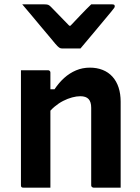

<svg xmlns="http://www.w3.org/2000/svg" viewBox="-20 -860 640 880"><path d="M349 -638Q327 -638 306 -638Q285 -638 263 -638Q257 -638 251 -642Q245 -646 233 -660Q226 -669 208.5 -689.5Q191 -710 168.5 -737Q146 -764 123.5 -791Q101 -818 82 -840Q108 -840 133.5 -840Q159 -840 184 -840Q195 -840 200.5 -838Q206 -836 213 -829Q224 -818 249.5 -791.5Q275 -765 318 -721L268 -742H331L282 -720Q323 -763 349.5 -791Q376 -819 398 -840H495Q499 -840 501.5 -839Q504 -838 505 -836Q506 -834 506 -831Q506 -827 502.5 -822.5Q499 -818 487 -803Q476 -790 457 -767Q438 -744 417 -719Q396 -694 377.5 -672Q359 -650 349 -638ZM533 0Q500 0 471.5 0Q443 0 409 0Q406 0 403.5 -1.5Q401 -3 399.5 -5Q398 -7 398 -11Q398 -70 398 -129.5Q398 -189 398 -248Q398 -307 398 -366Q398 -393 386 -406Q374 -419 348 -419Q331 -419 310.5 -413.5Q290 -408 269.5 -397.5Q249 -387 230 -371Q211 -355 195 -333V-451H230Q250 -481 274.5 -503Q299 -525 328.5 -537.5Q358 -550 392 -550Q424 -550 450.5 -539.5Q477 -529 495.5 -508.5Q514 -488 523.5 -459Q533 -430 533 -394Q533 -346 533 -297Q533 -248 533 -199Q533 -150 533 -100Q533 -75 533 -50Q533 -25 533 0ZM211 0Q189 0 169.5 0Q150 0 129.5 0Q109 0 87 0Q84 0 82 -0.5Q80 -1 78.5 -2.5Q77 -4 76.5 -6Q76 -8 76 -11Q76 -65 76 -118.5Q76 -172 76 -225.5Q76 -279 76 -332.5Q76 -386 76 -440Q76 -468 76 -493Q76 -518 76 -538Q101 -538 121.5 -538Q142 -538 161.5 -538Q181 -538 200 -538Q204 -538 206 -536.5Q208 -535 209.5 -533Q211 -531 211 -527Q211 -440 211 -352Q211 -264 211 -176Q211 -88 211 0Z"/></svg>

Font: Recursive
Style: Bold
Weight: 700
Version: Version 1.085